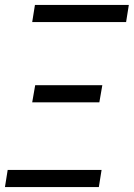

<svg xmlns="http://www.w3.org/2000/svg" viewBox="-28 -755 540 775"><path d="M481 -666H102L113 -735H492ZM373 -342H102L114 -411H385ZM-8 0 3 -69H382L371 0Z"/></svg>

Font: Iosevka QP
Style: Italic
Weight: 400
Italic angle: -9°
Designer: Belleve Invis
Foundry: Belleve Invis
Version: Version 20.0.0; ttfautohint (v1.8.4)